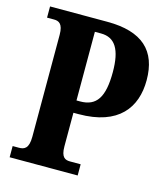

<svg xmlns="http://www.w3.org/2000/svg" viewBox="-108 -796 755 878"><g transform="rotate(15 270.0 -357.0)"><path d="M20 0H342V-53H292C269 -53 249 -60 249 -113V-272H273C463 -272 534 -373 534 -502C534 -641 458 -714 291 -714H20V-661H53C75 -661 96 -653 96 -600V-118C96 -61 75 -53 49 -53H20ZM265 -330H248V-655H277C344 -655 375 -605 375 -498C375 -378 342 -330 265 -330Z"/></g></svg>

Font: Noto Serif Lao ExtraCondensed ExtraBold
Style: Regular
Weight: 800
Width: 2
Designer: Monotype Design Team
Foundry: Monotype Imaging Inc.
Version: Version 2.003